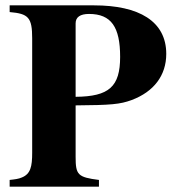

<svg xmlns="http://www.w3.org/2000/svg" viewBox="-20 -696 651 716"><path d="M262 -303C394 -304 428 -307 471 -323C554 -354 600 -415 600 -495C600 -617 498 -676 331 -676H16V-651C86 -645 100 -631 100 -553V-126C100 -75 94 -47 61 -34C50 -29 35 -27 16 -25V0H349V-25C270 -35 262 -44 262 -111ZM262 -609C262 -632 279 -644 312 -644C395 -644 428 -595 428 -484C428 -373 387 -336 262 -335Z"/></svg>

Font: XITS
Style: Bold
Weight: 700
Designer: MicroPress Inc., with final additions and corrections provided by Coen Hoffman, Elsevier (retired)
Version: Version 1.107